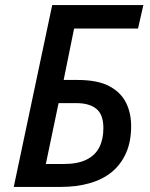

<svg xmlns="http://www.w3.org/2000/svg" viewBox="-20 -734 588 754"><path d="M34 0 185 -714H543L522 -622H271L230 -420H284Q363 -420 408.5 -396Q454 -372 474.5 -331.5Q495 -291 495 -239Q495 -178 475 -133Q455 -88 419 -58.5Q383 -29 332 -14.5Q281 0 219 0ZM231 -90Q285 -90 319.5 -107Q354 -124 370 -155.5Q386 -187 386 -231Q386 -284 358.5 -306.5Q331 -329 280 -329H210L160 -90Z"/></svg>

Font: Noto Sans Display Medium
Style: Italic
Weight: 500
Italic angle: -12°
Designer: Monotype Design Team
Foundry: Monotype Imaging Inc.
Version: Version 2.003